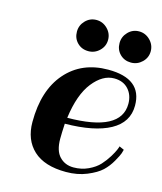

<svg xmlns="http://www.w3.org/2000/svg" viewBox="-90 -619 586 696"><g transform="rotate(15 203.0 -271.5)"><path d="M275 -389Q402 -389 402 -288Q402 -225 342.5 -192.5Q283 -160 173 -159Q171 -123 171 -102Q171 -57 191.5 -35.5Q212 -14 244 -14Q274 -14 299.5 -26Q325 -38 340 -54.5Q355 -71 366 -89Q377 -107 381.5 -118Q386 -129 386 -131L404 -123Q403 -118 400 -109Q397 -100 384 -77Q371 -54 353 -37Q335 -20 300 -5.5Q265 9 222 9Q141 9 99.5 -29.5Q58 -68 58 -135Q58 -254 117 -321.5Q176 -389 275 -389ZM304 -364Q261 -364 224.5 -318Q188 -272 176 -182Q377 -183 377 -288Q377 -321 357.5 -342.5Q338 -364 304 -364ZM289 -493Q289 -517 306 -534.5Q323 -552 347 -552Q371 -552 388.5 -534.5Q406 -517 406 -493Q406 -469 388.5 -452Q371 -435 347 -435Q322 -435 305.5 -451.5Q289 -468 289 -493ZM129 -493Q129 -517 146 -534.5Q163 -552 187 -552Q211 -552 228.5 -534.5Q246 -517 246 -493Q246 -469 228.5 -452Q211 -435 187 -435Q162 -435 145.5 -451.5Q129 -468 129 -493Z"/></g></svg>

Font: Sail
Style: Regular
Weight: 400
Designer: Miguel Hernandez
Foundry: Miguel Hernandez
Version: Version 1.002